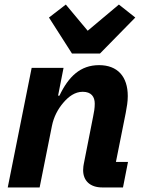

<svg xmlns="http://www.w3.org/2000/svg" viewBox="-20 -823 628 843"><path d="M419 -588 574 -746 502 -803 365 -688 269 -803 195 -746 296 -588ZM154 0 208 -270C216 -310 234 -344 258 -372C281 -399 309 -420 343 -420C381 -420 396 -398 396 -368C396 -348 393 -331 389 -312L348 -104C347 -99 345 -88 345 -76C345 -29 376 0 429 0H520L542 -112H489L532 -327C537 -354 541 -376 541 -401C541 -487 496 -537 415 -537C333 -537 281 -487 241 -403H235L259 -525H119L14 0Z"/></svg>

Font: Braiins Sans
Style: Bold Italic
Weight: 700
Italic angle: -11.31°
Designer: Mike Abbink, Paul van der Laan, Pieter van Rosmalen, Jiri Chlebus, Lubos Buracinsky
Foundry: Bold Monday, Sudetype
Version: Version 1.000;hotconv 1.0.109;makeotfexe 2.5.65596